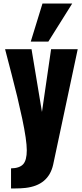

<svg xmlns="http://www.w3.org/2000/svg" viewBox="-20 -916 466 1088"><path d="M45.9 -494.6Q11.7 -623.5 8.8 -637.2H158.7L217.8 -281.7L269.5 -637.2H420.4L281.2 17.1Q254.9 134.3 124 148.9Q97.7 151.9 63.5 151.9H42.5V38.1Q90.8 37.1 111.3 14.6Q131.8 -7.8 131.8 -64.5Q131.8 -121.1 106 -243.2Q80.1 -365.2 45.9 -494.6ZM154.3 -680.2 220.7 -896H389.2L253.9 -680.2Z"/></svg>

Font: Oswald-Bold
Style: Bold
Weight: 700
Designer: vernon adams
Foundry: vernon adams
Version: Version 2.002; ttfautohint (v0.92.18-e454-dirty) -l 8 -r 50 